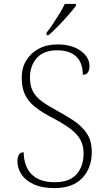

<svg xmlns="http://www.w3.org/2000/svg" viewBox="-20 -951 541 981"><path d="M258 10Q194 10 152 -9.5Q110 -29 89.5 -60.5Q69 -92 69 -127Q69 -148 77 -160.5Q85 -173 101 -173Q102 -100 142 -60Q182 -20 260 -20Q335 -20 371 -60.5Q407 -101 407 -167Q407 -207 391 -236.5Q375 -266 340 -292.5Q305 -319 248 -349Q192 -378 157.5 -406Q123 -434 107 -469Q91 -504 91 -556Q91 -604 114 -642Q137 -680 178 -702Q219 -724 273 -724Q347 -724 392 -691.5Q437 -659 437 -614Q437 -569 403 -569Q403 -630 369.5 -662Q336 -694 272 -694Q203 -694 168 -654.5Q133 -615 133 -555Q133 -513 148 -484.5Q163 -456 193.5 -433.5Q224 -411 269 -387Q317 -361 358 -333.5Q399 -306 424 -268.5Q449 -231 449 -174Q449 -93 400.5 -41.5Q352 10 258 10ZM218 -784Q233 -803 250.5 -829Q268 -855 284.5 -882Q301 -909 311 -931H368V-921Q355 -904 330 -875Q305 -846 277 -817.5Q249 -789 228 -771H218Z"/></svg>

Font: Noto Serif Malayalam ExtraLight
Style: Regular
Weight: 200
Designer: Indian type Foundry, Jelle Bosma, Monotype Design Team
Foundry: Monotype Imaging Inc.
Version: Version 2.104; ttfautohint (v1.8.4.7-5d5b)